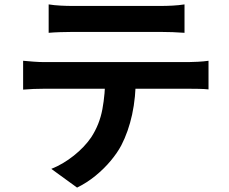

<svg xmlns="http://www.w3.org/2000/svg" viewBox="-20 -787 1040 872"><path d="M201 -767Q226 -763 255 -761.5Q284 -760 308 -760Q327 -760 368 -760Q409 -760 460 -760Q511 -760 562 -760Q613 -760 652.5 -760Q692 -760 710 -760Q736 -760 764 -761.5Q792 -763 818 -767V-638Q792 -640 764 -641Q736 -642 710 -642Q692 -642 652.5 -642Q613 -642 562 -642Q511 -642 460 -642Q409 -642 368.5 -642Q328 -642 309 -642Q283 -642 253.5 -641Q224 -640 201 -638ZM85 -511Q107 -509 132.5 -507Q158 -505 181 -505Q194 -505 233 -505Q272 -505 327 -505Q382 -505 445.5 -505Q509 -505 572.5 -505Q636 -505 691 -505Q746 -505 784.5 -505Q823 -505 836 -505Q852 -505 879.5 -506.5Q907 -508 927 -511V-381Q909 -383 883 -383.5Q857 -384 836 -384Q823 -384 784.5 -384Q746 -384 691 -384Q636 -384 572.5 -384Q509 -384 445.5 -384Q382 -384 327 -384Q272 -384 233 -384Q194 -384 181 -384Q159 -384 132.5 -383Q106 -382 85 -380ZM597 -442Q597 -344 580 -266.5Q563 -189 531 -127Q513 -93 483 -57Q453 -21 414 11Q375 43 330 65L213 -20Q266 -41 315 -80Q364 -119 394 -163Q432 -221 445 -291Q458 -361 458 -441Z"/></svg>

Font: Noto Sans KR
Style: Bold
Weight: 700
Designer: Ryoko NISHIZUKA  (kana, bopomofo & ideographs); Paul D. Hunt (Latin, Greek & Cyrillic); Sandoll Communications , Soo-you
Foundry: Adobe
Version: Version 2.004-H2;hotconv 1.0.118;makeotfexe 2.5.65603